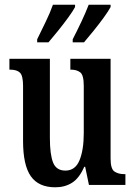

<svg xmlns="http://www.w3.org/2000/svg" viewBox="-20 -786 574 816"><path d="M215 10Q144 10 111 -37Q78 -84 78 -187V-421Q78 -464 65 -477Q52 -490 23 -490H20V-536H192V-200Q192 -130 205.5 -95.5Q219 -61 258 -61Q300 -61 318 -105Q336 -149 336 -220V-421Q336 -467 321 -478.5Q306 -490 282 -490H279V-536H450V-112Q450 -68 466.5 -57Q483 -46 507 -46H513V0H358L342 -77H338Q317 -29 286.5 -9.5Q256 10 215 10ZM289 -619Q308 -656 326 -694Q344 -732 357 -766H450V-756Q441 -739 421 -711.5Q401 -684 378 -655.5Q355 -627 337 -606H289ZM138 -619Q156 -656 174.5 -694Q193 -732 205 -766H299V-756Q290 -739 270 -711.5Q250 -684 227 -655.5Q204 -627 186 -606H138Z"/></svg>

Font: Noto Serif Khmer ExtraCondensed SemiBold
Style: Regular
Weight: 600
Width: 2
Designer: Danh Hong and the Monotype Design Team
Foundry: Monotype Imaging Inc.
Version: Version 2.004; ttfautohint (v1.8.4.7-5d5b)